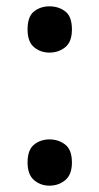

<svg xmlns="http://www.w3.org/2000/svg" viewBox="-20 -572 314 606"><path d="M67 -59Q67 -99 87.5 -115.5Q108 -132 136 -132Q165 -132 186 -115.5Q207 -99 207 -59Q207 -21 186 -3.5Q165 14 136 14Q108 14 87.5 -3.5Q67 -21 67 -59ZM67 -479Q67 -520 87.5 -536Q108 -552 136 -552Q165 -552 186 -536Q207 -520 207 -479Q207 -440 186 -423Q165 -406 136 -406Q108 -406 87.5 -423Q67 -440 67 -479Z"/></svg>

Font: Noto Sans NKo Unjoined Medium
Style: Regular
Weight: 500
Designer: Monotype Design Team
Foundry: Monotype Imaging Inc.
Version: Version 2.004